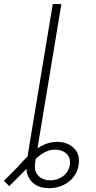

<svg xmlns="http://www.w3.org/2000/svg" viewBox="-114 -748 485 969"><path d="M133.3 201.7Q90.8 201.7 63.7 183.8Q36.6 166 25.6 135.7Q14.6 105.5 20.5 68.8L41.5 -59.1H85L63.5 71.8Q56.6 114.3 78.9 138.2Q101.1 162.1 139.6 162.1Q176.8 162.1 204.6 140.9Q232.4 119.6 238.3 85Q244.1 51.3 223.4 29.8Q202.6 8.3 167 7.3Q143.1 6.3 119.4 16.8Q95.7 27.3 69.6 50.8Q43.5 74.2 11.2 112.8L-67.4 191.4L-94.2 164.6L-22.9 92.8Q34.7 25.4 81.3 -3.4Q127.9 -32.2 172.9 -32.2Q227.5 -32.2 259.5 0Q291.5 32.2 282.7 85Q274.4 137.2 232.4 169.4Q190.4 201.7 133.3 201.7ZM195.8 -727.5 75.2 0H31.7L152.3 -727.5Z"/></svg>

Font: Inter 24pt ExtraLight
Style: Italic
Weight: 250
Italic angle: -9.3988°
Version: Version 4.001;git-66647c0bb